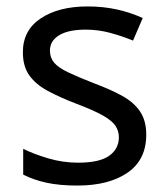

<svg xmlns="http://www.w3.org/2000/svg" viewBox="-20 -566 519 596"><path d="M434 -148Q434 -70 376 -30Q318 10 220 10Q164 10 123.5 1Q83 -8 52 -24V-104Q84 -88 129.5 -74.5Q175 -61 222 -61Q289 -61 319 -82.5Q349 -104 349 -140Q349 -160 338 -176Q327 -192 298.5 -208Q270 -224 217 -244Q165 -264 128 -284Q91 -304 71 -332Q51 -360 51 -404Q51 -472 106.5 -509Q162 -546 252 -546Q301 -546 343.5 -536.5Q386 -527 423 -510L393 -440Q359 -454 322 -464Q285 -474 246 -474Q192 -474 163.5 -456.5Q135 -439 135 -409Q135 -387 148 -371.5Q161 -356 191.5 -341.5Q222 -327 273 -307Q324 -288 360 -268Q396 -248 415 -219.5Q434 -191 434 -148Z"/></svg>

Font: Go Noto Current
Style: Regular
Weight: 400
Designer: Monotype Design Team
Foundry: Monotype Imaging Inc.
Version: Version 2.007; ttfautohint (v1.8) -l 8 -r 50 -G 200 -x 14 -D